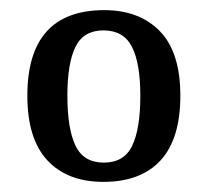

<svg xmlns="http://www.w3.org/2000/svg" viewBox="-20 -739 410 379"><path d="M184 -380Q113 -380 73.5 -422.5Q34 -465 34 -550Q34 -719 186 -719Q255 -719 295.5 -677.5Q336 -636 336 -550Q336 -465 297 -422.5Q258 -380 184 -380ZM185 -418Q225 -418 241 -451.5Q257 -485 257 -550Q257 -614 240.5 -646.5Q224 -679 184 -679Q145 -679 129 -646.5Q113 -614 113 -550Q113 -485 129 -451.5Q145 -418 185 -418Z"/></svg>

Font: Noto Serif Tamil SemiCondensed
Style: Italic
Weight: 400
Width: 4
Italic angle: -12°
Designer: Indian Type Foundry, Tom Grace, and the Monotype Design Team
Foundry: Monotype Imaging Inc.
Version: Version 2.003; ttfautohint (v1.8.4.7-5d5b)